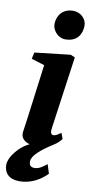

<svg xmlns="http://www.w3.org/2000/svg" viewBox="-126 -876 565 1154"><g transform="rotate(10 156.5 -298.5)"><path d="M204.6 -653.3C273.9 -653.3 303.7 -697.8 305.2 -752C306.2 -791 273.9 -830.6 222.2 -830.6C162.1 -830.6 127 -788.1 125.5 -734.9C124.5 -694.3 161.1 -653.3 204.6 -653.3ZM52.2 -63C47.4 -31.2 64.9 -5.9 103.5 4.4C72.3 20.5 40 43.5 8.8 88.9C-3.9 107.4 -13.2 133.3 -13.2 149.4C-13.2 200.7 18.1 234.4 81.1 234.4C151.9 234.4 209.5 199.7 249 159.2L231.4 103.5C204.1 125 183.6 140.1 156.7 140.1C137.7 140.1 124 132.8 124 105C124 69.8 177.2 26.4 241.2 -14.6C270 -31.2 287.1 -52.2 293.9 -60.5L280.3 -96.2C257.8 -79.6 246.6 -73.7 235.4 -73.7C220.7 -73.7 214.8 -86.9 218.3 -110.8L280.8 -556.2L253.9 -567.9L36.1 -543L27.3 -503.4L107.4 -478.5C82.5 -291 64 -140.6 52.2 -63Z"/></g></svg>

Font: Merriweather
Style: Heavy Italic
Weight: 900
Italic angle: -7.5°
Designer: Eben Sorkin
Foundry: Eben Sorkin
Version: Version 1.001